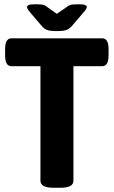

<svg xmlns="http://www.w3.org/2000/svg" viewBox="-20 -880 534 902"><path d="M230 2Q170 2 170 -31V-569H34Q4 -569 4 -619V-650Q4 -700 34 -700H460Q490 -700 490 -650V-619Q490 -569 460 -569H325V-31Q325 2 265 2ZM348 -860Q374 -860 381 -856Q388 -852 388 -847Q388 -844 385.5 -839Q383 -834 371 -820L317 -757Q305 -744 291.5 -739Q278 -734 247 -734Q216 -734 202 -739Q188 -744 176 -758L123 -820Q112 -833 109.5 -838.5Q107 -844 107 -847Q107 -852 114 -856Q121 -860 146 -860Q159 -860 172.5 -859Q186 -858 195 -852L247 -815L302 -853Q310 -858 322.5 -859Q335 -860 348 -860Z"/></svg>

Font: Asap Semi Condensed
Style: Bold
Weight: 700
Width: 4
Designer: Pablo Cosgaya
Foundry: Omnibus-Type
Version: Version 3.001; ttfautohint (v1.8.4.7-5d5b)